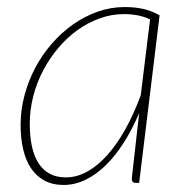

<svg xmlns="http://www.w3.org/2000/svg" viewBox="-20 -519 532 545"><path d="M375 0H364Q358 0 356 -3.8Q354 -7.5 354 -11.5L375 -198Q356 -153 332.2 -115.5Q308.5 -78 281.2 -51Q254 -24 223.5 -9Q193 6 161 6Q129 6 106 -6.5Q83 -19 68 -41.5Q53 -64 45.8 -95.2Q38.5 -126.5 38.5 -164.5Q38.5 -207 49.5 -248.2Q60.5 -289.5 80.2 -326.8Q100 -364 127.5 -395.5Q155 -427 187.8 -450Q220.5 -473 257.5 -486Q294.5 -499 334 -499Q362.5 -499 386.2 -493.8Q410 -488.5 433 -475.5ZM167 -15.5Q198 -15.5 227.8 -32Q257.5 -48.5 284.8 -79Q312 -109.5 336 -152.5Q360 -195.5 379.5 -248.5L406 -464Q389 -472 370.5 -475.5Q352 -479 332 -479Q297 -479 263.5 -467Q230 -455 200.2 -433.8Q170.5 -412.5 145.8 -383.2Q121 -354 102.8 -319.5Q84.5 -285 74.5 -246.2Q64.5 -207.5 64.5 -167.5Q64.5 -132 70.5 -104Q76.5 -76 89 -56.2Q101.5 -36.5 120.8 -26Q140 -15.5 167 -15.5Z"/></svg>

Font: Lato Thin
Style: Italic
Weight: 200
Italic angle: -7°
Designer: Lukasz Dziedzic
Foundry: tyPoland Lukasz Dziedzic
Version: Version 2.007; 2014-02-27